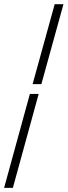

<svg xmlns="http://www.w3.org/2000/svg" viewBox="-31 -712 324 918"><path d="M-11.4 186.3 111.9 -262.9H153.9L30.5 186.3ZM124.9 -309.7 230.5 -691.9H272.4L166.8 -309.7Z"/></svg>

Font: Playfair 5pt SemiExpanded Light 12pt
Style: Italic
Weight: 300
Italic angle: -15.6°
Version: Version 2.000;gftools[0.9.28]